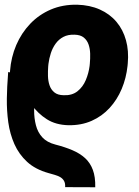

<svg xmlns="http://www.w3.org/2000/svg" viewBox="-20 -559 587 813"><path d="M383.3 233.9 255.9 233.4Q256.8 216.8 251 206.8Q245.1 196.8 234.9 190.9Q224.6 185.1 211.7 181.4Q198.7 177.7 185.1 173.8Q129.4 158.2 94.7 126.2Q60.1 94.2 41 51.3Q22 8.3 15.1 -41Q8.3 -90.3 9 -141.4Q9.8 -192.4 13.7 -240.2L14.6 -253.9L135.3 -231.9L134.3 -217.8Q131.8 -189.9 128.2 -157Q124.5 -124 124.5 -91.1Q124.5 -58.1 132.1 -28.6Q139.6 1 159.2 22.5Q178.7 43.9 214.8 53.2Q254.9 63.5 286.4 76.9Q317.9 90.3 339.8 110.1Q361.8 129.9 373 159.9Q384.3 189.9 383.3 233.9ZM269 -28.8Q215.8 -30.3 178.5 -54Q141.1 -77.6 114 -115.2Q86.9 -152.8 64.5 -195.8Q59.1 -205.6 50.3 -213.6Q41.5 -221.7 33.2 -229.7Q24.9 -237.8 22 -248L22.5 -258.8Q26.9 -316.9 48.8 -368.2Q70.8 -419.4 107.9 -458.3Q145 -497.1 195.1 -518.6Q245.1 -540 306.2 -539.1Q360.4 -537.6 402.6 -518.8Q444.8 -500 472.9 -466.8Q501 -433.6 513.4 -388.7Q525.9 -343.8 521 -290.5L520 -279.8Q514.6 -228.5 495.4 -182.6Q476.1 -136.7 444.1 -101.8Q412.1 -66.9 368.2 -47.4Q324.2 -27.8 269 -28.8ZM249.5 -155.8Q285.2 -154.3 308.1 -172.6Q331.1 -190.9 343.3 -220Q355.5 -249 359.4 -279.8L360.4 -290Q362.3 -310.1 361.8 -331.1Q361.3 -352.1 355.2 -370.1Q349.1 -388.2 335 -399.9Q320.8 -411.6 295.4 -412.1Q268.1 -413.1 248.5 -402.8Q229 -392.6 215.8 -374.5Q202.6 -356.4 195.3 -334Q188 -311.5 185.1 -288.1L184.1 -277.8Q182.6 -258.3 183.1 -237.3Q183.6 -216.3 189.7 -198Q195.8 -179.7 210 -168Q224.1 -156.2 249.5 -155.8Z"/></svg>

Font: Roboto Black
Style: Italic
Weight: 900
Italic angle: -12°
Designer: Christian Robertson
Foundry: Google
Version: Version 3.0; 2020